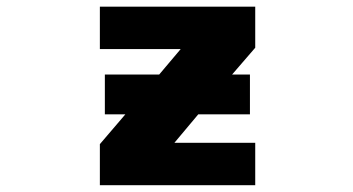

<svg xmlns="http://www.w3.org/2000/svg" viewBox="-20 -544 1040 566"><path d="M289.1 -207V-324.2H449.2L512.7 -399.4H274.4V-524.4H732.4V-403.3L664.1 -324.2H716.8V-207H564.5L494.1 -123H732.4V2H274.4V-119.1L349.6 -207Z"/></svg>

Font: GenEi Gothic M Heavy
Style: Regular
Weight: 800
Designer: o_tamon (Modified); [Source Han Sans]
Ryoko NISHIZUKA  (kana & ideographs); Paul D. Hunt (Latin, Greek & Cyrillic); Wenl
Version: Version 1.1a;Original Version 1.004